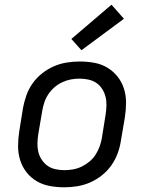

<svg xmlns="http://www.w3.org/2000/svg" viewBox="-20 -790 640 818"><path d="M254 8Q223 8 192.5 2.5Q162 -3 136.5 -18Q111 -33 93 -56Q75 -79 66 -107.5Q57 -136 57 -167Q57 -198 62 -230L78 -330Q83 -357 92.5 -384Q102 -411 119 -435Q136 -459 159.5 -477.5Q183 -496 209.5 -507.5Q236 -519 264 -523.5Q292 -528 319 -528Q351 -528 381.5 -522.5Q412 -517 437 -502Q462 -487 480.5 -464Q499 -441 508 -412.5Q517 -384 517 -353Q517 -322 512 -290L495 -190Q491 -163 481 -136Q471 -109 454 -85Q437 -61 413.5 -42.5Q390 -24 363.5 -12.5Q337 -1 309 3.5Q281 8 254 8ZM255 -65Q273 -65 292 -68.5Q311 -72 328.5 -80.5Q346 -89 361.5 -102Q377 -115 387.5 -131.5Q398 -148 404.5 -166Q411 -184 414 -202L430 -302Q433 -322 433.5 -341Q434 -360 429.5 -378Q425 -396 415 -411.5Q405 -427 390 -437Q375 -447 356.5 -451Q338 -455 318 -455Q300 -455 281.5 -451.5Q263 -448 245 -439.5Q227 -431 212 -418Q197 -405 186 -388.5Q175 -372 169 -354Q163 -336 160 -318L143 -218Q140 -198 139.5 -179Q139 -160 143.5 -142Q148 -124 158.5 -108.5Q169 -93 183.5 -83Q198 -73 217 -69Q236 -65 255 -65ZM327 -576 284 -624 455 -770 508 -710Z"/></svg>

Font: Iosevka SS04 Extended
Style: Italic
Weight: 400
Width: 7
Italic angle: -9°
Monospace: yes
Designer: Belleve Invis
Foundry: Belleve Invis
Version: Version 19.0.0; ttfautohint (v1.8.4)